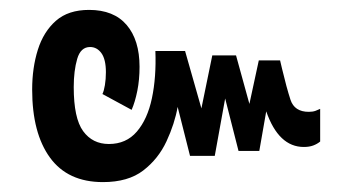

<svg xmlns="http://www.w3.org/2000/svg" viewBox="-20 -438 716 388"><path d="M188 -70Q117 -70 81 -119.5Q45 -169 45 -257Q45 -301 56.5 -337.5Q68 -374 93 -396Q118 -418 160 -418Q210 -418 236 -387.5Q262 -357 262 -303Q262 -277 257.5 -254.5Q253 -232 246 -216L187 -248Q190 -254 192 -266Q194 -278 194 -292Q194 -318 185 -330.5Q176 -343 162 -343Q143 -343 136 -319Q129 -295 129 -262Q129 -199 148 -173Q167 -147 200 -147Q235 -147 256.5 -172Q278 -197 287 -239.5Q296 -282 294 -335H354L387 -219L409 -326H457L484 -228L503 -316H546L550 -299Q559 -261 567 -236.5Q575 -212 604 -212Q612 -212 617.5 -214Q623 -216 627 -218V-152Q621 -147 613 -144Q605 -141 594 -141Q543 -141 518 -213L504 -133H462L435 -239L414 -123H364L339 -222Q333 -188 316.5 -152.5Q300 -117 269.5 -93.5Q239 -70 188 -70Z"/></svg>

Font: Noto Sans Thai ExtCond Med
Style: Regular
Weight: 500
Width: 2
Designer: Monotype Design Team
Foundry: Monotype Imaging Inc.
Version: Version 2.002; ttfautohint (v1.8.4.7-5d5b)